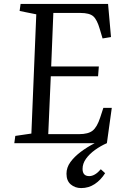

<svg xmlns="http://www.w3.org/2000/svg" viewBox="-20 -730 630 979"><path d="M53 0 58 -37 140 -49 165 -657 80 -674 85 -710H531L546 -541L503 -534L489 -581Q475 -630 455.5 -647Q436 -664 390 -664H252L241 -391H484L480 -341H239L226 -46H383Q430 -46 452.5 -64Q475 -82 491 -131L507 -180H550L525 0Q493 14 464.5 34.5Q436 55 418.5 79.5Q401 104 401 131Q401 168 435 168Q464 168 494 133L516 153Q494 188 463 208.5Q432 229 394 229Q363 229 341 210.5Q319 192 319 156Q319 124 339 96.5Q359 69 391.5 44.5Q424 20 463 0Z"/></svg>

Font: Literata 36pt
Style: Italic
Weight: 400
Italic angle: -2°
Designer: Latin by Veronika Burian and Jose Scaglione. Greek by Irene Vlachou. Cyrillic by Vera Evstafieva
Foundry: TypeTogether
Version: Version 3.002